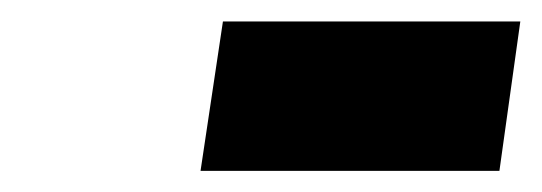

<svg xmlns="http://www.w3.org/2000/svg" viewBox="-20 -399 508 180"><path d="M168 -238.8 189 -378.9H467.8L448.2 -238.8Z"/></svg>

Font: Trueno Black
Style: Italic
Weight: 900
Designer: Julieta Ulanovsky
Foundry: Julieta Ulanovsky
Version: Version 3.001b | FøM Fix